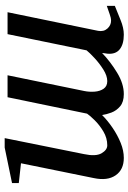

<svg xmlns="http://www.w3.org/2000/svg" viewBox="115 -649 546 816"><g transform="rotate(-90 388.0 -241.0)"><path d="M125 12.2Q74.7 12.2 50.8 -22.7Q26.9 -57.6 39.1 -115.2L102.1 -424.8L18.1 -434.1V-462.9L168.9 -494.1H209L141.1 -157.2Q130.4 -106.9 144.5 -82.5Q158.7 -58.1 178.2 -58.1Q209.5 -58.1 237.3 -74.7Q265.1 -91.3 285.4 -112.1Q305.7 -132.8 313 -144L382.8 -481.9H476.1L409.2 -155.8Q404.8 -134.3 406.5 -111.6Q408.2 -88.9 418.9 -73.5Q429.7 -58.1 451.2 -58.1Q474.1 -58.1 500.7 -75Q527.3 -91.8 549.8 -112.8Q572.3 -133.8 582 -146L650.9 -481.9H744.1L665 -97.2Q660.6 -73.2 674.6 -57.6Q688.5 -42 708 -42Q720.2 -42 735.8 -47.9Q751.5 -53.7 771 -60.1V-25.9Q744.6 -15.6 711.2 -1.7Q677.7 12.2 648.9 12.2Q607.9 12.2 586.2 -5.4Q564.5 -22.9 567.9 -58.1Q568.8 -63.5 569.6 -69.1Q570.3 -74.7 570.8 -80.1Q534.2 -44.9 487.3 -16.4Q440.4 12.2 396 12.2Q362.8 12.2 344.2 -3.4Q325.7 -19 317.6 -40.5Q309.6 -62 307.1 -80.1Q283.2 -56.2 252.2 -35.2Q221.2 -14.2 188.5 -1Q155.8 12.2 125 12.2Z"/></g></svg>

Font: Charis
Style: Italic
Weight: 400
Italic angle: -11°
Designer: Walt Agee, Miriam Martin, Annie Olsen, Victor Gaultney, Lorna Priest, Alan Ward, Bob Hallissy, Martin Hosken, Sharon Cor
Foundry: SIL Global
Version: Version 7.000